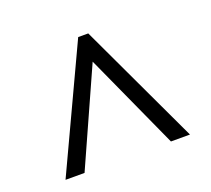

<svg xmlns="http://www.w3.org/2000/svg" viewBox="-86 -822 730 664"><g transform="rotate(-20 279.5 -489.5)"><path d="M50 -265 260 -714H297L508 -265H438L278 -617L120 -265Z"/></g></svg>

Font: Noto Serif Thai Medium
Style: Regular
Weight: 500
Version: Version 2.001